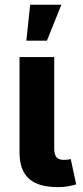

<svg xmlns="http://www.w3.org/2000/svg" viewBox="-20 -787 349 811"><path d="M224.6 3.4Q141.1 3.4 101.8 -32.7Q62.5 -68.8 62.5 -141.6V-545.9H209V-161.6Q209 -135.3 218 -123.5Q227.1 -111.8 249 -111.8Q260.7 -111.8 267.3 -112.8Q273.9 -113.8 278.8 -115.2L301.8 -8.3Q290 -4.4 270 -0.5Q250 3.4 224.6 3.4ZM91.3 -615.2 107.4 -767.1H239.3L178.2 -615.2Z"/></svg>

Font: Inter-Bold
Style: Bold
Weight: 700
Designer: Rasmus Andersson
Foundry: rsms
Version: Version 4.000;git-a52131595